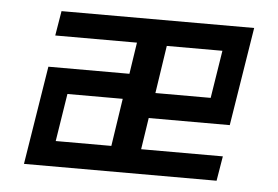

<svg xmlns="http://www.w3.org/2000/svg" viewBox="-39 -492 789 544"><g transform="rotate(5 355.0 -220.0)"><path d="M91.8 -280.3H322.3L335.9 -370.1H103.5L115.2 -440.4H663.1L618.2 -160.2H387.7L374 -70.3H606.4L594.7 0H46.9ZM557.6 -232.4 579.1 -368.2H420.9L400.4 -232.4ZM289.1 -72.3 309.6 -208H152.3L130.9 -72.3Z"/></g></svg>

Font: Geo
Style: Oblique
Weight: 500
Italic angle: -11°
Version: Version 001.2